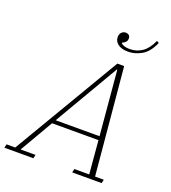

<svg xmlns="http://www.w3.org/2000/svg" viewBox="-205 -1022 1012 1139"><g transform="rotate(20 301.5 -452.5)"><path d="M-40 -23H15L414 -698H457L519 -23H574L569 0H383L388 -23H482L464 -233H171L49 -23H143L138 0H-45ZM185 -257H462L426 -664H423ZM449 -786Q408 -786 385 -803Q362 -820 362 -847Q362 -866 373 -877Q384 -888 399 -888Q410 -888 418.5 -881.5Q427 -875 427 -861Q427 -846 417 -836.5Q407 -827 398 -825V-821Q404 -813 418.5 -808.5Q433 -804 452 -804Q496 -804 530.5 -827.5Q565 -851 589 -905L603 -897Q576 -834 534 -810Q492 -786 449 -786Z"/></g></svg>

Font: IBM Plex Serif ExtraLight
Style: Italic
Weight: 200
Italic angle: -14°
Designer: Mike Abbink, Paul van der Laan, Pieter van Rosmalen
Foundry: Bold Monday
Version: Version 2.5